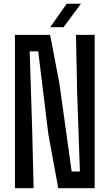

<svg xmlns="http://www.w3.org/2000/svg" viewBox="-20 -982 572 1002"><path d="M58 0V-800H241.5L290 -546.5L354 -87H397L382.5 -502L376.5 -800H474V0H284L232.5 -280.5L179.5 -714H135L148 -301L155.5 0ZM242 -840 328 -962.5H402.5L311.5 -840Z"/></svg>

Font: Big Shoulders Text Thin SemiBold
Style: Regular
Weight: 600
Version: Version 2.002